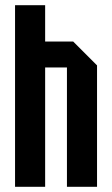

<svg xmlns="http://www.w3.org/2000/svg" viewBox="-20 -720 432 740"><path d="M38 0V-700H154V-560H262L354 -468V0H238V-460H154V0Z"/></svg>

Font: Tektur Condensed Medium
Style: Regular
Weight: 500
Width: 3
Designer: Adam Jagosz
Foundry: Adam Jagosz
Version: Version 1.005;gftools[0.9.30]